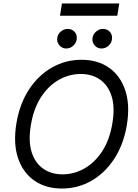

<svg xmlns="http://www.w3.org/2000/svg" viewBox="-20 -1084 801 1114"><path d="M715.9 -358Q696.7 -244.3 642.4 -161.8Q588.1 -79.2 509.6 -34.6Q431.1 9.9 339.5 9.9Q245 9.9 178.8 -36.4Q112.6 -82.7 84.3 -167.8Q56.1 -252.8 75.3 -369.3Q94.5 -483 148.8 -565.5Q203.1 -648.1 282 -692.6Q360.8 -737.2 453.1 -737.2Q546.9 -737.2 612.7 -690.9Q678.6 -644.5 706.9 -559.5Q735.1 -474.4 715.9 -358ZM632.1 -369.3Q647.7 -462.4 627.5 -525.9Q607.2 -589.5 560.4 -622.2Q513.5 -654.8 448.9 -654.8Q381.4 -654.8 321 -620.6Q260.7 -586.3 217.7 -520.1Q174.7 -453.8 159.1 -358Q143.5 -264.9 163.7 -201.3Q183.9 -137.8 230.8 -105.1Q277.7 -72.4 342.3 -72.4Q409.8 -72.4 470.2 -106.7Q530.5 -141 573.5 -207.2Q616.5 -273.4 632.1 -369.3ZM568.2 -802.6Q544.7 -802.6 528.8 -821Q512.8 -839.5 517 -865.1Q521 -887.4 538.7 -901.8Q556.5 -916.2 576.7 -916.2Q603.3 -916.2 618.4 -898.3Q633.5 -880.3 629.3 -853.7Q626.1 -833.5 608.8 -818Q591.6 -802.6 568.2 -802.6ZM363.6 -802.6Q340.2 -802.6 324.2 -821.6Q308.2 -840.6 312.5 -865.1Q315.7 -887.4 333.8 -901.8Q351.9 -916.2 372.2 -916.2Q398.8 -916.2 413.9 -898.3Q429 -880.3 424.7 -853.7Q421.5 -833.5 404.3 -818Q387.1 -802.6 363.6 -802.6ZM671.9 -1063.9 660.5 -992.9H328.1L339.5 -1063.9Z"/></svg>

Font: Inter UI
Style: Italic
Weight: 400
Italic angle: -9.39999°
Designer: Rasmus Andersson
Foundry: rsms
Version: 3.2;8d6f07862